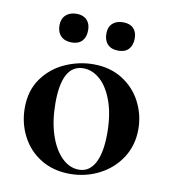

<svg xmlns="http://www.w3.org/2000/svg" viewBox="-70 -632 629 706"><g transform="rotate(10 244.5 -279.0)"><path d="M32 -198Q32 -263 65 -308.5Q98 -354 149 -376.5Q200 -399 254 -399Q316 -399 362 -370Q408 -341 432.5 -293.5Q457 -246 457 -192Q457 -132 427 -85.5Q397 -39 346.5 -13Q296 13 237 13Q175 13 128.5 -15.5Q82 -44 57 -92.5Q32 -141 32 -198ZM347 -157Q347 -227 329 -277Q311 -327 282 -352.5Q253 -378 220 -378Q140 -378 140 -235Q140 -168 157 -116.5Q174 -65 203 -36.5Q232 -8 267 -8Q306 -8 326.5 -46.5Q347 -85 347 -157ZM105 -519Q105 -543 120 -557Q135 -571 160 -571Q185 -571 198.5 -557Q212 -543 212 -519Q212 -493 198.5 -478.5Q185 -464 160 -464Q134 -464 119.5 -478.5Q105 -493 105 -519ZM280 -519Q280 -543 294.5 -556.5Q309 -570 334 -570Q359 -570 372.5 -556.5Q386 -543 386 -519Q386 -493 372.5 -478.5Q359 -464 334 -464Q308 -464 294 -478.5Q280 -493 280 -519Z"/></g></svg>

Font: Cormorant Infant
Style: Bold
Weight: 700
Designer: Christian Thalmann (Catharsis Fonts)
Foundry: Catharsis Fonts
Version: Version 4.000